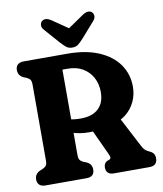

<svg xmlns="http://www.w3.org/2000/svg" viewBox="-97 -988 908 1067"><g transform="rotate(-10 357.5 -455.0)"><path d="M646.2 -456.9Q646.2 -411.2 627.8 -372.2Q609.4 -333.2 576 -306.5Q542.7 -279.7 497.9 -270.6Q472 -266.2 454.2 -261.1Q436.5 -256 416 -252.4Q395.6 -248.8 361.1 -248.8Q336.1 -248.8 311.6 -252.8Q287.1 -256.7 266.1 -263.8Q245.1 -270.8 229.7 -279.4L229.5 -354.5Q245.6 -345.4 262.4 -340.5Q279.3 -335.6 296.5 -333.9Q313.8 -332.2 331.1 -332.2Q395.8 -332.2 430.6 -365Q465.4 -397.8 465.4 -458.5Q465.4 -504.4 445.8 -540.4Q426.3 -576.3 390.9 -596.9Q355.6 -617.5 307.2 -617.5H276.9V-133.7Q276.9 -118 282.1 -109.1Q287.4 -100.3 300.9 -93.6L320.7 -85.8Q335.2 -78.8 342.1 -68Q349.1 -57.2 349.1 -41.3Q349.1 0 303.5 0H72.6Q50.5 0 38.8 -10.7Q27 -21.5 27 -41.3Q27 -71.7 55.1 -85.8L74 -93.5Q88.1 -100.3 93.6 -109.1Q99 -118 99 -133.7V-566.3Q99 -582.1 93.6 -590.9Q88.1 -599.7 74 -606.5L55.1 -614.2Q27 -628.3 27 -658.7Q27 -678.6 38.8 -689.3Q50.5 -700 72.6 -700H317.1Q423.9 -700 497.2 -668.2Q570.6 -636.4 608.4 -581.5Q646.2 -526.6 646.2 -456.9ZM365.2 -291 535.4 -312.7 634.4 -122.7Q642.6 -107.3 650.8 -99.7Q659 -92.1 675.3 -84.9Q690.6 -78 697.2 -67.9Q703.9 -57.9 703.9 -41.3Q703.9 -21.9 692.8 -10.9Q681.7 0 658.3 0H458.9Q414.8 0 414.8 -41.3Q414.8 -52.8 419.3 -60.9Q423.9 -69 432.4 -73.9L447.4 -79.8Q453.8 -83.2 454.6 -89.4Q455.5 -95.6 449.7 -108.1ZM388.7 -813.1 264.2 -898.5Q230.8 -920.1 211.2 -901.9Q203.8 -895.1 202.4 -881.7Q201.1 -868.3 214.2 -853.5L287.6 -770Q304.5 -751.5 318.2 -740Q331.9 -728.6 353.3 -728.6Q374.5 -728.6 388.1 -740.1Q401.7 -751.6 418.5 -770L491.8 -853.5Q504.9 -868.2 503.6 -881.6Q502.4 -895.1 495.1 -901.9Q475.5 -919.9 442.2 -898.5L317.5 -813.1Z"/></g></svg>

Font: Fraunces 144pt S100 Black
Style: Regular
Weight: 900
Version: Version 1.000